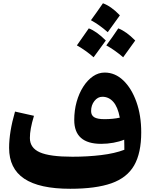

<svg xmlns="http://www.w3.org/2000/svg" viewBox="-20 -1143 918 1173"><path d="M739.7 -228Q739.7 -239.7 739.5 -256.6Q739.3 -273.4 738.8 -289.6Q710.4 -277.8 673.1 -271Q635.7 -264.2 598.1 -264.2Q433.6 -264.2 433.6 -409.7Q433.6 -468.8 448.2 -521Q462.9 -573.2 488.8 -613.5Q514.6 -653.8 548.1 -676.8Q581.5 -699.7 619.6 -699.7Q683.1 -699.7 733.4 -651.6Q783.7 -603.5 813.2 -521Q842.8 -438.5 842.8 -334.5Q842.8 -208 799.6 -132.6Q756.3 -57.1 661.1 -23.4Q565.9 10.3 409.2 10.3Q220.2 10.3 127.9 -51.5Q35.6 -113.3 35.6 -239.3Q35.6 -336.4 71.8 -461.4L187.5 -435.5Q174.3 -391.6 168.5 -359.6Q162.6 -327.6 162.6 -299.8Q162.6 -239.3 223.4 -212.4Q284.2 -185.5 422.4 -185.5Q516.1 -185.5 598.6 -195.6Q681.2 -205.6 739.7 -228ZM711.9 -424.3Q699.7 -489.7 672.1 -520.8Q644.5 -551.8 605.5 -551.8Q577.1 -551.8 556.9 -526.1Q536.6 -500.5 536.6 -464.4Q536.6 -438.5 555.7 -426.8Q574.7 -415 617.7 -415Q670.9 -415 711.9 -424.3ZM629.4 -865.7Q669.4 -919.4 702.6 -969.7Q750.5 -951.7 806.2 -895.5Q785.2 -865.2 732.4 -793Q684.1 -835.4 629.4 -865.7ZM449.7 -865.7Q492.7 -928.7 522.5 -969.7Q569.8 -952.1 626.5 -895.5Q589.4 -845.7 551.8 -793Q504.4 -835 449.7 -865.7ZM535.6 -1019.5Q570.8 -1067.4 608.9 -1123Q659.7 -1104.5 712.4 -1049.3Q686.5 -1013.2 638.2 -946.3Q588.9 -990.2 535.6 -1019.5Z"/></svg>

Font: Pinar DS1 ExtraBold
Style: Regular
Weight: 800
Designer: Amin Abedi
Version: Version 3.000